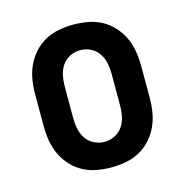

<svg xmlns="http://www.w3.org/2000/svg" viewBox="-85 -608 671 696"><g transform="rotate(-15 250.0 -260.0)"><path d="M250 8Q223 8 195.5 3Q168 -2 144 -15Q120 -28 101.5 -48.5Q83 -69 71.5 -93.5Q60 -118 55.5 -145.5Q51 -173 51 -200V-320Q51 -347 55.5 -374.5Q60 -402 71.5 -426.5Q83 -451 101.5 -471.5Q120 -492 144 -505Q168 -518 195.5 -523Q223 -528 250 -528Q277 -528 304.5 -523Q332 -518 356 -505Q380 -492 398.5 -471.5Q417 -451 428.5 -426.5Q440 -402 444.5 -374.5Q449 -347 449 -320V-200Q449 -173 444.5 -145.5Q440 -118 428.5 -93.5Q417 -69 398.5 -48.5Q380 -28 356 -15Q332 -2 304.5 3Q277 8 250 8ZM250 -88Q270 -88 288.5 -97Q307 -106 318.5 -123Q330 -140 334 -160Q338 -180 338 -200V-320Q338 -340 334 -360Q330 -380 318.5 -397Q307 -414 288.5 -423Q270 -432 250 -432Q230 -432 211.5 -423Q193 -414 181.5 -397Q170 -380 166 -360Q162 -340 162 -320V-200Q162 -180 166 -160Q170 -140 181.5 -123Q193 -106 211.5 -97Q230 -88 250 -88Z"/></g></svg>

Font: Moesevka
Style: Bold
Weight: 700
Monospace: yes
Designer: Belleve Invis
Foundry: Belleve Invis
Version: Version 32.5.0; ttfautohint (v1.8.4)